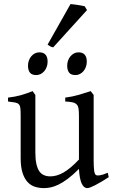

<svg xmlns="http://www.w3.org/2000/svg" viewBox="-20 -923 570 957"><path d="M522 -40Q503.9 -28.3 487.3 -18.3Q470.7 -8.3 456.5 -1Q442.4 6.3 431.6 10.5Q420.9 14.6 415 14.6Q397.9 14.6 387.2 -8.1Q376.5 -30.8 373.5 -81.1Q343.3 -50.8 318.1 -32Q293 -13.2 271.7 -2.9Q250.5 7.3 232.7 11Q214.8 14.6 199.2 14.6Q176.3 14.6 155.3 8.3Q134.3 2 118.2 -14.9Q102.1 -31.7 92.5 -61Q83 -90.3 83 -136.2V-347.2Q83 -370.6 81.5 -383.5Q80.1 -396.5 74 -403.1Q67.9 -409.7 55.2 -412.1Q42.5 -414.6 20 -417V-436.5Q37.6 -438.5 53 -441.4Q68.4 -444.3 82.8 -448.2Q97.2 -452.1 111.8 -457.3Q126.5 -462.4 142.6 -468.8L156.2 -449.7V-163.1Q156.2 -128.9 161.4 -106Q166.5 -83 176 -69.3Q185.5 -55.7 199.5 -49.8Q213.4 -43.9 231 -43.9Q246.6 -43.9 262.9 -48.6Q279.3 -53.2 296.6 -63.2Q314 -73.2 333 -89.1Q352.1 -105 373.5 -127.9V-347.2Q373.5 -369.1 371.3 -382.3Q369.1 -395.5 361.8 -402.8Q354.5 -410.2 341.1 -413.1Q327.6 -416 305.2 -417V-436.5Q340.3 -440.9 372.6 -450.2Q404.8 -459.5 432.1 -468.8L446.8 -449.7V-124Q446.8 -93.8 449 -74.7Q451.2 -55.7 458 -50.8Q463.9 -46.9 478 -49.1Q492.2 -51.3 517.1 -62ZM412.6 -615.7Q412.6 -602.1 408.2 -589.8Q403.8 -577.6 396.2 -568.6Q388.7 -559.6 378.4 -554.2Q368.2 -548.8 356 -548.8Q334 -548.8 324.5 -561Q314.9 -573.2 314.9 -595.7Q314.9 -609.4 319.3 -621.6Q323.7 -633.8 331.5 -642.8Q339.4 -651.9 349.4 -657Q359.4 -662.1 371.1 -662.1Q412.6 -662.1 412.6 -615.7ZM217.3 -615.7Q217.3 -602.1 212.9 -589.8Q208.5 -577.6 200.9 -568.6Q193.4 -559.6 183.1 -554.2Q172.9 -548.8 160.6 -548.8Q138.7 -548.8 129.2 -561Q119.6 -573.2 119.6 -595.7Q119.6 -609.4 124 -621.6Q128.4 -633.8 136.2 -642.8Q144 -651.9 154.1 -657Q164.1 -662.1 175.8 -662.1Q217.3 -662.1 217.3 -615.7ZM245.1 -687Q236.3 -688.5 229.5 -692.4Q222.7 -696.3 217.3 -700.7L331.5 -902.8Q337.4 -902.3 346.9 -901.1Q356.4 -899.9 366.9 -898.4Q377.4 -897 387.2 -895Q397 -893.1 402.3 -891.6L413.6 -872.6Z"/></svg>

Font: Gentium Plus Viet
Style: Regular
Weight: 400
Designer: J. Victor Gaultney, Annie Olsen, Iska Routamaa, Becca Hirsbrunner
Foundry: SIL International
Version: Version 5.000